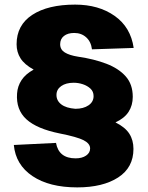

<svg xmlns="http://www.w3.org/2000/svg" viewBox="-20 -746 640 833"><path d="M315 67Q194 67 121 18Q48 -31 40 -117L223 -126Q235 -59 308 -59Q336 -59 353.5 -71Q371 -83 371 -102Q371 -123 343 -137.5Q315 -152 239 -167Q140 -187 94.5 -228.5Q49 -270 54 -340Q56 -372 73.5 -398.5Q91 -425 126 -444Q86 -466 69 -493Q52 -520 52 -554Q52 -637 120 -681.5Q188 -726 306 -726Q408 -726 477.5 -677Q547 -628 560 -538L379 -532Q375 -565 354 -584Q333 -603 302 -603Q274 -603 257.5 -590Q241 -577 241 -554Q241 -531 261 -518.5Q281 -506 319 -500Q388 -490 441.5 -469.5Q495 -449 525.5 -414.5Q556 -380 556 -326Q556 -289 538 -261Q520 -233 481 -215Q523 -194 541 -166Q559 -138 559 -100Q559 -19 492.5 24Q426 67 315 67ZM307 -274Q342 -274 364 -289Q386 -304 386 -329Q386 -349 372.5 -361.5Q359 -374 339.5 -380.5Q320 -387 300 -387Q266 -387 245.5 -372.5Q225 -358 225 -334Q225 -309 246 -293Q267 -277 307 -274Z"/></svg>

Font: Geist Mono UltraBlack
Style: Regular
Weight: 900
Monospace: yes
Designer: Basement.studio, Andrés Briganti, Mateo Zaragoza
Foundry: Basement.studio, Vercel, Andrés Briganti, Guido Ferreyra, Mateo Zaragoza
Version: Version 1.400; ttfautohint (v1.8.4.7-5d5b)